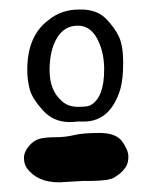

<svg xmlns="http://www.w3.org/2000/svg" viewBox="-20 -587 313 395"><path d="M151.4 -214.8 101.6 -211.9Q56.6 -211.9 35.2 -241.2Q29.3 -250 29.3 -262.2Q29.3 -274.4 39.6 -286.6Q49.8 -298.8 62.5 -301.8Q75.2 -304.7 94.7 -304.7Q114.3 -304.7 132.3 -309.1Q150.4 -313.5 184.6 -313.5Q218.8 -313.5 231.4 -295.9Q244.1 -278.3 244.1 -264.6Q244.1 -251 238.3 -242.7Q232.4 -234.4 226.1 -229.5Q219.7 -224.6 214.8 -221.7Q210 -218.8 199.2 -216.8Q182.6 -214.8 168 -214.8ZM138.7 -336.9Q132.8 -335.9 123 -335.9Q89.8 -335.9 67.9 -360.4Q45.9 -384.8 41 -403.8Q36.1 -422.9 36.1 -443.4Q36.1 -513.7 80.1 -545.9Q106.4 -567.4 142.6 -567.4H149.4Q180.7 -566.4 198.2 -548.3Q215.8 -530.3 224.6 -511.7Q233.4 -493.2 233.4 -458.5Q233.4 -423.8 227.5 -403.3Q207 -336.9 152.3 -336.9ZM106.4 -379.9Q119.1 -367.2 140.6 -367.2Q162.1 -367.2 167 -371.1Q194.3 -386.7 194.3 -444.3Q194.3 -476.6 182.6 -502Q168 -534.2 140.1 -534.2Q112.3 -534.2 97.2 -508.8Q82 -483.4 82 -442.4Q82 -401.4 106.4 -379.9Z"/></svg>

Font: Essays1743
Style: Medium
Weight: 500
Designer: Based on the typeface in a 1743 English translation of the essays of Montaigne.  PostScript/TrueType font designed by Jo
Version: Version 002.100